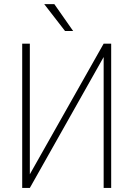

<svg xmlns="http://www.w3.org/2000/svg" viewBox="-20 -926 659 946"><path d="M127 -67.4 490.7 -710.9H527.8V0H490.7V-645L127 0H89.4V-710.9H127ZM247.6 -905.8 340.3 -773.4H300.3L197.8 -905.8Z"/></svg>

Font: Roboto Condensed ExtraLight
Style: Regular
Weight: 250
Designer: Christian Robertson
Foundry: Google
Version: Version 3.008; 2023